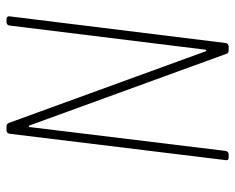

<svg xmlns="http://www.w3.org/2000/svg" viewBox="-88 -652 740 605"><g transform="rotate(-90 282.5 -350.0)"><path d="M515 -700H524Q529 -700 531.5 -697Q534 -694 533 -690L449 -10Q449 -6 446 -3Q443 0 438 0H426Q416 0 415 -7L189 -628Q187 -630 185.5 -629.5Q184 -629 184 -626L109 -10Q107 0 98 0H88Q78 0 80 -10L163 -690Q165 -700 174 -700H186Q194 -700 197 -693L423 -72Q425 -70 426.5 -70.5Q428 -71 428 -74L504 -690Q504 -694 507 -697Q510 -700 515 -700Z"/></g></svg>

Font: Barlow Semi Condensed Thin
Style: Italic
Weight: 250
Width: 4
Italic angle: -7°
Designer: Jeremy Tribby
Foundry: Tribby Type
Version: Version 1.408